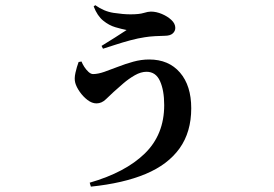

<svg xmlns="http://www.w3.org/2000/svg" viewBox="-20 -629 1040 730"><path d="M321 65.6Q456.3 26.7 530.3 -45.2Q604.3 -117.1 604.3 -229.4Q604.3 -285.5 588.3 -320.8Q572.4 -356.1 537.1 -356.1Q515.8 -356.1 492.6 -342.9Q469.4 -329.6 448.6 -311.7Q427.8 -293.8 412 -279.4Q398.6 -267.3 382.6 -251.6Q366.6 -235.9 346.8 -235.9Q329.7 -235.9 312.8 -248.8Q295.9 -261.7 283.1 -280.1Q270.3 -298.5 266.1 -314.1Q261.8 -329.8 266.9 -352.4Q272 -375.1 278.9 -393.3L289.9 -395.1Q293.3 -386 300.5 -374.7Q307.8 -363.5 316.7 -355.4Q325.7 -347.4 333.7 -347.4Q352.2 -347.4 376.5 -355.8Q400.7 -364.2 428.5 -375.1Q456.3 -386 486.6 -394.4Q516.9 -402.8 547.2 -402.8Q621.5 -402.8 664.3 -353.1Q707.1 -303.4 707.1 -217.5Q707.1 -127.2 662.9 -65.1Q618.6 -3.1 533.5 32.5Q448.4 68 325.5 80.6ZM366.1 -454.5Q388.6 -468.5 417 -486.2Q445.4 -503.9 461.4 -514.9Q442.8 -518.4 418.7 -525.5Q394.6 -532.5 372.4 -550.5Q350.1 -568.5 336.1 -604.6L342.2 -609.3Q375.1 -585.7 411.7 -580.1Q448.3 -574.5 476.2 -574.5Q509.5 -574.5 526.2 -579.7Q543 -584.9 553.7 -584.9Q574 -584.9 595.4 -575.9Q616.8 -566.9 631.6 -553.1Q646.5 -539.3 646.5 -522.8Q646.5 -510.6 636.7 -501.8Q626.9 -492.9 605.4 -492.9Q591.3 -492.9 569.2 -491.5Q547 -490.2 530.3 -487.4Q505.7 -483.8 475.6 -475.8Q445.5 -467.7 418.1 -458.7Q390.6 -449.6 371.6 -443.8Z"/></svg>

Font: Noto Serif KR ExtraLight
Style: Regular
Weight: 200
Designer: Ryoko NISHIZUKA 西塚涼子 (kana & ideographs); Frank Grießhammer (Latin, Greek & Cyrillic); Wenlong ZHANG 张文龙 (bopomofo); San
Foundry: Adobe
Version: Version 2.002-H1;hotconv 1.1.0;makeotfexe 2.6.0